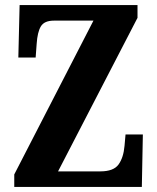

<svg xmlns="http://www.w3.org/2000/svg" viewBox="-20 -734 618 754"><path d="M36 -49 347 -653H192Q154 -653 140.5 -630.5Q127 -608 124 -562L120 -508H52L57 -714H520V-664L208 -61H374Q426 -61 445.5 -88Q465 -115 469 -161L473 -206H541L537 0H36Z"/></svg>

Font: Noto Serif CondExtraBold
Style: Regular
Weight: 800
Width: 3
Designer: Monotype Design Team
Foundry: Monotype Imaging Inc.
Version: Version 1.001